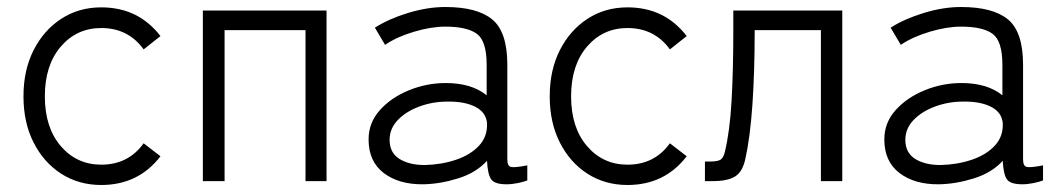

<svg xmlns="http://www.w3.org/2000/svg" viewBox="-20 -517 3034 548"><path d="M269 11Q205 11 155 -21Q105 -53 76 -110Q47 -167 47 -242Q47 -317 76 -374Q105 -431 155 -463.5Q205 -496 269 -496Q375 -496 438 -414L390 -376Q346 -437 269 -437Q199 -437 153.5 -384Q108 -331 108 -242Q108 -153 153.5 -100Q199 -47 269 -47Q346 -47 390 -108L438 -71Q375 11 269 11Z M559 0V-487H912V0H852V-431H621V0Z M1189 9Q1119 10 1075.5 -23Q1032 -56 1032 -119Q1032 -167 1064.5 -203Q1097 -239 1147.5 -259.5Q1198 -280 1252 -280Q1326 -280 1369 -245V-332Q1369 -400 1341 -420.5Q1313 -441 1251 -441Q1211 -441 1162 -426.5Q1113 -412 1079 -389L1050 -438Q1089 -463 1144.5 -480Q1200 -497 1251 -497Q1342 -497 1385 -461.5Q1428 -426 1428 -332V-62Q1428 -43 1438.5 -40.5Q1449 -38 1485 -45V-2Q1475 2 1458 5.5Q1441 9 1426 9Q1392 9 1382 -5Q1372 -19 1370 -58Q1339 -24 1288 -8Q1237 8 1189 9ZM1192 -46Q1240 -47 1281.5 -61Q1323 -75 1347.5 -101.5Q1372 -128 1370 -166Q1367 -197 1336 -212.5Q1305 -228 1256 -227Q1215 -227 1177 -213Q1139 -199 1115.5 -174.5Q1092 -150 1092 -118Q1092 -81 1120 -63.5Q1148 -46 1192 -46Z M1771 11Q1707 11 1657 -21Q1607 -53 1578 -110Q1549 -167 1549 -242Q1549 -317 1578 -374Q1607 -431 1657 -463.5Q1707 -496 1771 -496Q1877 -496 1940 -414L1892 -376Q1848 -437 1771 -437Q1701 -437 1655.5 -384Q1610 -331 1610 -242Q1610 -153 1655.5 -100Q1701 -47 1771 -47Q1848 -47 1892 -108L1940 -71Q1877 11 1771 11Z M1992 0V-56H2006Q2029 -56 2037 -61.5Q2045 -67 2049 -84Q2063 -142 2068 -229Q2073 -316 2073 -431V-487H2384V0H2323V-431H2134Q2134 -312 2127.5 -218Q2121 -124 2107 -62Q2099 -26 2077.5 -13Q2056 0 2014 0Z M2661 9Q2591 10 2547.5 -23Q2504 -56 2504 -119Q2504 -167 2536.5 -203Q2569 -239 2619.5 -259.5Q2670 -280 2724 -280Q2798 -280 2841 -245V-332Q2841 -400 2813 -420.5Q2785 -441 2723 -441Q2683 -441 2634 -426.5Q2585 -412 2551 -389L2522 -438Q2561 -463 2616.5 -480Q2672 -497 2723 -497Q2814 -497 2857 -461.5Q2900 -426 2900 -332V-62Q2900 -43 2910.5 -40.5Q2921 -38 2957 -45V-2Q2947 2 2930 5.5Q2913 9 2898 9Q2864 9 2854 -5Q2844 -19 2842 -58Q2811 -24 2760 -8Q2709 8 2661 9ZM2664 -46Q2712 -47 2753.5 -61Q2795 -75 2819.5 -101.5Q2844 -128 2842 -166Q2839 -197 2808 -212.5Q2777 -228 2728 -227Q2687 -227 2649 -213Q2611 -199 2587.5 -174.5Q2564 -150 2564 -118Q2564 -81 2592 -63.5Q2620 -46 2664 -46Z"/></svg>

Font: Zen Kaku Gothic Antique
Style: Regular
Weight: 400
Designer: Yoshimichi Ohira
Foundry: Positype
Version: Version 1.001